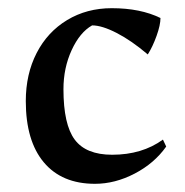

<svg xmlns="http://www.w3.org/2000/svg" viewBox="-20 -438 452 469"><path d="M43 -191Q43 -257 69.5 -308.5Q96 -360 144 -389Q192 -418 253 -418Q323 -418 372 -394Q372 -377 362.5 -350.5Q353 -324 341 -305Q301 -339 265 -357.5Q229 -376 205 -376Q175 -359 155 -315.5Q135 -272 135 -220Q135 -134 162.5 -97Q190 -60 254 -60Q327 -60 378 -97L386 -80Q357 -39 309 -14Q261 11 212 11Q131 11 87 -41.5Q43 -94 43 -191Z"/></svg>

Font: Mirza
Style: Regular
Weight: 400
Designer: Arabic design by Kourosh Beigpour, Latin design by Eduardo Tunni, engineering by Lasse Fister
Version: Version 1.000